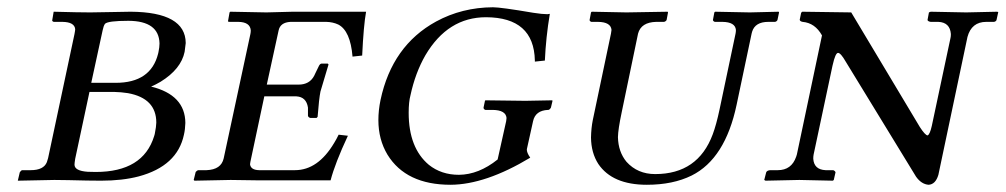

<svg xmlns="http://www.w3.org/2000/svg" viewBox="-20 -494 2755 526"><path d="M261.2 -411.1 230 -267.1H296.9Q393.1 -267.1 413.1 -346.7Q413.6 -349.6 414.1 -351.1Q417 -364.7 417 -375Q415.5 -436.5 332 -437Q275.4 -437 267.6 -428.7Q263.7 -423.3 261.2 -411.1ZM225.1 -242.2 186 -59.1Q184.1 -46.9 184.1 -43Q184.1 -25.9 220.2 -23.4Q230 -22.9 242.2 -22.9Q372.1 -22.9 402.3 -121.1Q404.3 -127 404.8 -131.8Q407.7 -145.5 408.2 -158.2Q408.2 -224.6 330.6 -238.8Q312.5 -241.7 292 -242.2ZM34.2 -22Q37.6 -27.3 41 -27.8H64Q99.6 -27.8 108.4 -49.8Q110.4 -55.2 111.8 -61L184.1 -400.9Q186 -411.1 186 -414.1Q184.1 -433.6 150.9 -434.1H127Q123 -435.5 123 -438L127 -461.9Q196.8 -460 227.1 -460Q239.7 -460 281.7 -460.9Q324.7 -461.9 337.9 -461.9Q488.3 -460.9 488.8 -376Q488.8 -373 485.8 -352.1Q476.1 -304.7 419.9 -270Q406.7 -262.2 394 -256.8Q487.3 -233.9 487.8 -157.2Q487.3 -139.6 483.9 -125Q465.8 -39.1 359.9 -10.7Q315.4 1 256.8 1Q223.1 1 168 -0.5Q138.7 -1 128.9 -1L28.8 1Z M982.9 -461.9Q976.1 -424.3 972.2 -341.8L945.8 -338.9Q939.9 -409.7 906.7 -426.8Q892.1 -433.6 874 -434.1H775.9Q747.6 -432.6 743.2 -410.2L710.9 -262.2H797.9Q828.1 -262.2 840.8 -286.6Q842.3 -290 843.8 -293L854 -314Q856.9 -319.3 860.8 -319.8H877.9Q879.9 -318.4 879.9 -316.9Q858.9 -247.6 857.9 -243.2Q854 -224.1 850.1 -173.8L847.2 -170.9H830.1Q824.7 -172.4 823.7 -176.8V-199.2Q819.3 -228.5 792 -230H704.1L666 -50.8Q666 -49.8 665.5 -47.4Q665 -44.9 665 -43.9Q667 -28.3 689.9 -27.8H788.1Q851.1 -27.8 895.5 -102.5Q901.9 -112.8 907.7 -125L933.1 -122.1Q897.9 -46.9 885.7 0H684.1L611.8 -1L512.7 1L510.7 -1L516.1 -22.9Q520 -27.3 522.9 -27.8H545.9Q585.9 -29.3 592.8 -60.1L666 -400.9Q667 -405.8 667 -411.1Q665 -433.6 632.8 -434.1H608.9Q605.5 -434.1 604.5 -435.5Q604.5 -437 605 -438L608.9 -460L610.8 -461.9L710 -460L782.7 -461.9Z M1366.7 -162.1Q1366.7 -163.6 1367.2 -166.5Q1367.7 -169.9 1367.7 -170.9Q1365.7 -192.4 1329.6 -192.9H1309.6Q1304.7 -194.8 1304.7 -199.2L1308.6 -217.8L1309.6 -219.2Q1310.5 -219.2 1419.4 -217.8L1492.7 -219.2L1493.7 -217.8L1489.3 -199.2Q1486.3 -193.8 1482.4 -192.9H1481.4Q1446.8 -191.4 1440.4 -162.1L1423.3 -85Q1422.9 -75.7 1432.6 -62Q1310.1 11.7 1214.4 12.2Q1092.3 12.2 1041.5 -70.3Q1016.6 -111.8 1016.6 -165Q1016.6 -191.9 1022.5 -220.2Q1054.2 -369.1 1174.8 -435.1Q1245.6 -473.6 1330.6 -474.1Q1352.1 -474.1 1440.9 -459Q1465.8 -455.1 1479.5 -455.1Q1484.9 -455.6 1486.3 -456.1Q1475.6 -392.1 1472.7 -328.1L1445.3 -325.2V-328.1Q1442.9 -446.3 1311.5 -446.8Q1207 -446.8 1145.5 -342.8Q1117.7 -294.4 1104.5 -232.9Q1099.6 -214.8 1099.6 -185.1Q1099.6 -88.9 1154.8 -42.5Q1189 -15.1 1237.3 -15.1Q1291.5 -15.6 1343.3 -57.1Z M1752 12.2Q1657.7 12.2 1619.1 -44.9Q1599.6 -75.2 1599.1 -117.2Q1599.6 -143.1 1604 -165L1653.8 -401.9Q1654.8 -406.7 1655.3 -412.1Q1653.3 -433.6 1618.2 -434.1H1600.1Q1595.7 -435.5 1595.2 -439L1599.1 -460L1601.1 -461.9Q1602.1 -461.9 1696.3 -460L1809.1 -461.9L1810.1 -460L1806.2 -439Q1803.2 -434.6 1798.8 -434.1H1777.8Q1736.3 -433.1 1728 -401.9L1683.1 -186Q1673.3 -139.6 1672.9 -118.2Q1673.8 -78.1 1696.3 -50.8Q1726.6 -17.1 1774.9 -17.1Q1892.1 -17.1 1932.6 -126Q1942.4 -152.3 1951.2 -193.8L1995.1 -401.9Q1996.1 -406.7 1996.1 -412.1Q1994.1 -433.6 1959 -434.1H1938Q1934.1 -435.5 1933.1 -439L1937 -460L1939 -461.9Q1939.9 -461.9 2034.2 -460L2113.3 -461.9L2114.3 -460L2109.9 -439Q2107.4 -434.6 2103 -434.1H2085Q2048.8 -434.1 2040.5 -407.2Q2039.6 -404.3 2039.1 -401.9L1998 -207Q1966.8 -59.1 1875 -13.2Q1823.7 12.2 1752 12.2Z M2629.9 -390.1 2550.8 -15.1Q2543 11.2 2523.9 12.2Q2504.4 10.7 2489.7 -9.8L2296.9 -325.2Q2283.2 -349.1 2275.9 -349.1Q2268.6 -349.1 2261.2 -315.9Q2260.7 -314.5 2260.7 -314L2209 -70.8Q2208 -65.9 2208 -59.1Q2210 -29.3 2241.7 -27.8H2262.7Q2267.6 -25.9 2269 -22L2264.2 -1L2261.7 1Q2260.7 1 2169.9 -1L2077.1 1L2073.7 -1L2079.1 -22Q2081.1 -26.9 2089.8 -27.8H2110.8Q2148.4 -27.8 2161.1 -64.5Q2162.1 -68.4 2163.1 -70.8L2231.9 -397Q2212.9 -431.2 2178.7 -434.1Q2171.4 -435.5 2170.9 -439.9L2174.8 -459L2177.7 -461.9L2312 -460L2500 -146Q2514.2 -124 2521 -123Q2527.3 -125 2532.7 -148.9L2584 -390.1Q2585 -394 2585 -400.9Q2582.5 -432.6 2550.8 -434.1H2529.8Q2522.5 -435.1 2521 -439L2524.9 -460L2529.8 -461.9Q2530.8 -461.9 2627 -460L2711.9 -461.9L2714.8 -460.9L2710 -439Q2708.5 -435.1 2703.1 -434.1H2682.1Q2641.6 -434.1 2630.4 -392.6Q2629.9 -391.1 2629.9 -390.1Z"/></svg>

Font: Linux Libertine Capitals O
Style: Bold Italic Samll Caps
Weight: 400
Italic angle: -12°
Designer: Philipp H. Poll
Foundry: Philipp H. Poll
Version: Version 5.0.4